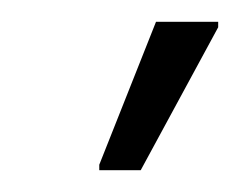

<svg xmlns="http://www.w3.org/2000/svg" viewBox="-20 -740 220 176"><path d="M71 -584V-589L123 -720H180V-715L109 -584Z"/></svg>

Font: Saira ExtraCondensed Light
Style: Italic
Weight: 300
Width: 2
Italic angle: -12°
Designer: Hector Gatti with collaboration of the Omnibus-Type team
Foundry: Omnibus-Type
Version: Version 1.101